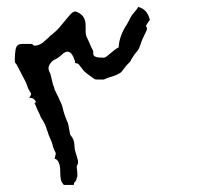

<svg xmlns="http://www.w3.org/2000/svg" viewBox="-20 -527 617 545"><path d="M306.2 -312.5Q298.3 -309.6 290.5 -307.4Q282.7 -305.2 274.9 -301.3H255.9Q253.9 -301.3 251.7 -301.5Q249.5 -301.8 246.3 -304Q243.2 -306.2 235.8 -311.5Q222.7 -320.3 217 -326.9Q211.4 -333.5 208.5 -337.9Q205.6 -342.3 203.1 -344.7Q200.7 -347.2 193.4 -348.1Q192.9 -351.6 192.6 -352.8Q192.4 -354 192.4 -354.5Q192.4 -355 192.1 -355.5Q191.9 -356 191.4 -357.9Q185.1 -374 179.2 -377.9Q175.8 -380.4 171.9 -380.4Q169.4 -380.4 165 -378.7Q160.6 -377 154.3 -370.8Q147.9 -364.7 141.1 -360.8Q138.2 -358.9 136.7 -358.4Q135.3 -357.9 134 -357.2Q132.8 -356.4 131.1 -355.5Q129.4 -354.5 126.5 -351.6Q120.6 -345.2 119.1 -340.3Q117.7 -336.9 117.7 -333.5Q117.7 -332 118.2 -329.1Q118.7 -326.2 120.8 -322Q123 -317.9 124 -313.5Q125.5 -306.6 127.2 -300.3Q128.9 -293.9 130.4 -287.1L133.3 -279.8L134.3 -276.4Q134.3 -275.9 134.8 -273.4Q137.7 -267.1 140.4 -261.5Q143.1 -255.9 146 -250.5Q148.4 -244.6 150.1 -241.2Q151.9 -237.8 153.3 -234.6Q154.8 -231.4 156 -227.8Q157.2 -224.1 158.7 -217.8Q160.2 -210.4 163.1 -202.1Q167.5 -189 169.4 -185.1Q171.4 -181.2 172.4 -178.7Q173.3 -176.3 174.3 -171.6Q175.3 -167 177.7 -152.3Q178.2 -147.9 178.7 -146.5Q179.2 -145 179.7 -144Q180.2 -143.1 181.4 -141.8Q182.6 -140.6 185.1 -136.7Q188.5 -130.9 189.7 -126Q190.9 -121.1 191.2 -116.2Q191.4 -111.3 191.9 -106Q192.4 -100.6 194.8 -93.8Q199.7 -78.1 201.2 -71.8Q201.7 -67.4 201.7 -64.9Q201.7 -64 201.2 -62.3Q200.7 -60.5 199.2 -58.8Q197.8 -57.1 197.8 -51.3Q198.7 -45.9 199.2 -40.5Q199.7 -35.2 199.7 -30.3V-27.3Q198.7 -25.4 198.2 -22.7Q197.8 -20 196.8 -17.6V-16.6Q196.8 -15.6 195.8 -15.6Q195.8 -14.2 195.1 -13.4Q194.3 -12.7 193.4 -11.2L192.9 -10.3Q192.4 -10.3 191.9 -10Q191.4 -9.8 190.7 -8.3Q189.9 -6.8 189.5 -2H161.1Q158.2 -6.3 156.5 -8.5Q154.8 -10.7 154.1 -12.9Q153.3 -15.1 152.6 -18.3Q151.9 -21.5 151.4 -26.9Q150.9 -34.2 150.9 -42.5Q150.9 -50.8 149.4 -57.6Q147.9 -64.5 144.5 -69.8Q141.1 -75.2 134.8 -76.7Q137.7 -86.9 138.2 -89.4V-90.8Q138.2 -92.8 137.5 -94.5Q136.7 -96.2 134 -101.3Q131.3 -106.4 127.4 -122.1Q125.5 -127.4 122.8 -133.1Q120.1 -138.7 117.7 -145Q116.2 -149.9 116.2 -150.6Q116.2 -151.4 113.8 -156.7Q109.9 -169.4 107.2 -175Q104.5 -180.7 102.1 -184.3Q99.6 -188 97.4 -191.4Q95.2 -194.8 92.3 -203.1Q85 -217.3 79.6 -231.4Q78.6 -235.4 78.1 -235.4V-234.4Q78.1 -233.9 78.4 -232.4Q78.6 -231 79.1 -230.5Q79.6 -230.5 79.6 -235.8Q79.6 -236.3 80.6 -236.3Q81.5 -236.3 81.8 -237.1Q82 -237.8 81.3 -239.5Q80.6 -241.2 77.6 -244.1Q73.7 -248 71.8 -248.3Q69.8 -248.5 63 -249.5Q66.9 -255.4 67.9 -257.8Q68.4 -258.8 68.4 -260.3Q68.4 -261.2 67.4 -263.2Q66.4 -265.1 63.2 -269.8Q60.1 -274.4 56.6 -285.2Q55.2 -289.1 53 -294.2Q50.8 -299.3 48.3 -303.2Q43.5 -312 38.8 -321.5Q34.2 -331.1 29.3 -339.8Q27.8 -343.3 26.4 -345Q24.9 -346.7 23.7 -348.1Q22.5 -349.6 22 -352.1V-358.9Q22.5 -377 24.2 -386Q25.9 -395 30.3 -398.7Q34.7 -402.3 43.2 -402.3Q51.8 -402.3 66.4 -402.3Q71.3 -402.3 72.5 -401.1Q73.7 -399.9 74.5 -398.9Q75.2 -397.9 77.1 -397.5H78.6Q80.6 -397.5 84 -397.9Q95.2 -400.4 103.5 -407.7Q111.8 -415 119.6 -421.9Q119.6 -422.4 120.4 -423.3Q121.1 -424.3 122.1 -425.3L124 -426.3Q139.2 -438 149.4 -450Q159.7 -461.9 167.5 -471.7Q175.3 -481.4 181.2 -487.5Q187 -493.7 193.4 -494.6Q203.1 -492.2 210.4 -485.8Q217.8 -479.5 220.2 -471.7Q222.2 -466.8 222.7 -461.2Q223.1 -455.6 223.1 -449.5Q223.1 -443.4 223.1 -437Q223.1 -430.7 225.1 -424.3Q229 -416 232.7 -407.7Q236.3 -399.4 240.2 -390.6Q244.6 -384.3 244.6 -379.4V-377Q244.6 -373 245.8 -370.1Q247.1 -367.2 252.9 -365.2Q258.8 -363.3 274.9 -363.3Q277.8 -363.3 282.2 -366.5Q286.6 -369.6 292 -374.3Q297.4 -378.9 303.5 -384Q309.6 -389.2 316.9 -392.6Q316.9 -399.9 318.8 -408.9Q320.8 -418 324 -426.5Q327.1 -435.1 331.1 -442.6Q335 -450.2 338.9 -455.6Q342.8 -462.9 346.7 -469.7Q350.6 -476.6 354 -483.4Q359.4 -489.7 364 -495.4Q368.7 -501 372.6 -507.3Q386.7 -503.4 394.3 -494.1Q401.9 -484.9 405.3 -470.7Q397.9 -460 396 -457Q394.5 -454.1 394.5 -453.1Q394.5 -452.6 394.5 -452.1Q394.5 -451.7 396 -450.7Q397 -449.7 397 -445.3V-442.4Q393.6 -435.1 390.1 -428Q386.7 -420.9 383.3 -413.6Q378.4 -398.9 376 -393.1Q373.5 -387.2 371.1 -383.8Q368.7 -380.4 365 -376.5Q361.3 -372.6 355 -361.8Q353 -358.9 352.5 -357.9Q352.1 -356.9 351.8 -356.2Q351.6 -355.5 350.8 -354.2Q350.1 -353 347.2 -349.6Q344.2 -346.2 342.3 -344.7Q340.3 -343.3 337.9 -339.8Q332 -333 329.6 -329.3Q327.1 -325.7 325 -323.2Q322.8 -320.8 318.8 -318.6Q314.9 -316.4 306.2 -312.5Z"/></svg>

Font: DimaRavanNevis
Style: regular
Weight: 400
Designer: R.Balvardi
Foundry: Dima Software Group
Version: Version 1.00;May 26, 2019;FontCreator 11.5.0.2427 64-bit